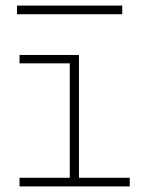

<svg xmlns="http://www.w3.org/2000/svg" viewBox="-20 -668 518 688"><path d="M230 0V-471H263V0ZM50 0V-31H445V0ZM50 -441V-471H263V-441ZM418 -648V-617H41V-648Z"/></svg>

Font: BioRhyme SemiExpanded ExtraLight
Style: Regular
Weight: 250
Width: 6
Designer: Aoife Mooney
Foundry: Aoife Mooney Type
Version: Version 1.600;gftools[0.9.33]